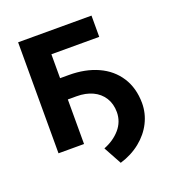

<svg xmlns="http://www.w3.org/2000/svg" viewBox="-123 -628 787 862"><g transform="rotate(-20 270.5 -197.0)"><path d="M410.2 -428.7H181.6V-314.5H223.6Q301.8 -314.5 361.6 -287.4Q421.4 -260.3 455.1 -208.3Q488.8 -156.2 489.3 -84Q489.3 -35.2 467.3 8.8Q445.3 52.7 404.1 85.9Q362.8 119.1 307.6 135.7L260.7 49.8Q308.6 31.2 338.6 -3.4Q368.7 -38.1 369.1 -84Q369.1 -124 350.6 -153.3Q332 -182.6 299.1 -197.8Q266.1 -212.9 223.6 -212.9H181.6V0H59.6V-530.3H410.2Z"/></g></svg>

Font: Pretendard Std SemiBold
Style: Regular
Weight: 600
Designer: Base glyphs from Inter by Rasmus Andersson; Hangeul glyphs from Noto Sans CJK(Source Han Sans) by Jang Soo-young and Kan
Foundry: Kil Hyung-jin
Version: Version 1.309